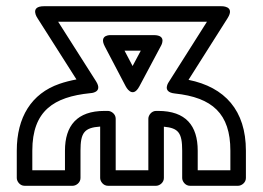

<svg xmlns="http://www.w3.org/2000/svg" viewBox="-20 -573 846 618"><path d="M616.4 -88C616.4 -168.5 578.1 -216 489.1 -216H482.5C467.4 -216 457.5 -201.7 457.5 -191V-25H352.4V-191C352.4 -206.1 338.1 -216 327.4 -216H316.4C227.9 -216 189.1 -168.4 189.1 -88V-25H84V-88C84 -216.6 153.6 -261.3 270.5 -273.1C270.5 -273.1 312.9 -273.9 289.1 -311.4L167.2 -503H646.1L524.1 -310.4C524.1 -310.4 498.6 -276.8 542.6 -272.1C663.6 -259.3 721.5 -207.2 721.5 -88V-25H616.4ZM566.4 -88V0C566.4 10.7 576.3 25 591.4 25H746.5C757.2 25 771.5 15.1 771.5 0V-88C771.5 -217.6 703.8 -292.4 586.8 -316L712.6 -514.6C738.3 -555.2 691.5 -553 691.5 -553H121.7C73.6 -553 100.6 -514.6 100.6 -514.6L226.1 -317.3C207.6 -313.9 188.2 -309 171.3 -303.1C81.1 -271.9 34 -195.5 34 -88V0C34 10.7 43.9 25 59 25H214.1C224.8 25 239.1 15.1 239.1 0V-88C239.1 -145.7 251 -162 302.4 -165.6V0C302.4 10.7 312.3 25 327.4 25H482.5C493.2 25 507.5 15.1 507.5 0V-165.2C554.5 -160.8 566.4 -145.4 566.4 -88ZM428.7 -295.2 496.9 -423.2C496.9 -423.2 520.7 -460 474.8 -460H339.5C339.5 -460 296.1 -463.9 317.4 -423.4L384.5 -295.4C384.5 -295.4 405.8 -252.3 428.7 -295.2ZM406.8 -360.5 380.8 -410H433.2Z"/></svg>

Font: Asimov
Style: WidOu
Weight: 500
Designer: Google
Version: Version 2.000980; 2014